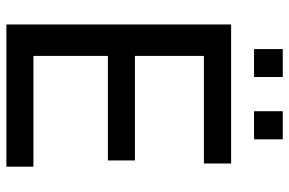

<svg xmlns="http://www.w3.org/2000/svg" viewBox="-176 -752 928 617"><g transform="rotate(90 288.5 -444.0)"><path d="M516.1 0H59.1V-722.2H505.9V-634.8H160.2V-413.1H496.1V-326.2H160.2V-86.9H516.1ZM228 -795.9H138.2V-888.2H228ZM428.2 -795.9H337.9V-888.2H428.2Z"/></g></svg>

Font: Perun
Style: Regular
Weight: 400
Version: Version 1.0000